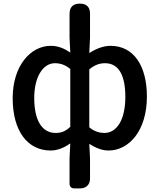

<svg xmlns="http://www.w3.org/2000/svg" viewBox="-20 -817 881 1060"><path d="M477 -702V-741C477 -778 458 -797 421 -797C384 -797 364 -778 364 -741V-608L368 -527C337 -548 303 -564 260 -564C149 -564 50 -454 50 -275C50 -92 133 14 260 14C300 14 338 -4 368 -25L364 57V198C364 213 374 223 389 223H420H423C456 223 477 202 477 169V57L473 -23C508 0 544 14 579 14C692 14 791 -95 791 -284C791 -454 718 -564 590 -564C550 -564 508 -547 473 -524L477 -608ZM368 -356V-276V-117C341 -91 317 -83 287 -83C212 -83 169 -152 169 -276C169 -395 219 -468 283 -468C311 -468 340 -460 368 -436ZM473 -354V-434C504 -460 532 -468 560 -468C638 -468 672 -397 672 -282C672 -154 624 -83 556 -83C533 -83 503 -89 473 -114V-274Z"/></svg>

Font: GenSenRounded2 TW M
Style: Regular
Weight: 500
Version: Version 2.100;PS 2.1;hotconv 16.6.51;makeotf.lib2.5.65220 DE